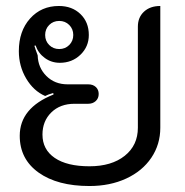

<svg xmlns="http://www.w3.org/2000/svg" viewBox="-20 -613 619 642"><path d="M46 -159Q46 -252 159 -297L158 -302Q140 -297 131 -292Q92 -309 67.5 -350.5Q43 -392 43 -442Q43 -509 80.5 -551Q118 -593 177 -593Q221 -593 249 -566Q277 -539 277 -496Q277 -457 249 -430Q221 -403 180 -403Q152 -403 130 -419Q108 -435 99 -461L95 -460Q97 -452 106 -428Q107 -387 135 -359Q163 -331 206 -331H275Q291 -331 300.5 -322Q310 -313 310 -299Q310 -284 300 -275Q290 -266 275 -266H229Q181 -266 151.5 -237Q122 -208 122 -163Q122 -113 163 -85Q204 -57 279 -57Q353 -57 397 -92Q441 -127 441 -186V-524Q441 -555 461.5 -574Q482 -593 516 -593V-186Q516 -130 486 -85.5Q456 -41 402 -16Q348 9 279 9Q172 9 109 -36Q46 -81 46 -159ZM225 -496Q225 -516 211.5 -529.5Q198 -543 178 -543Q158 -543 144.5 -529.5Q131 -516 131 -496Q131 -476 144.5 -462.5Q158 -449 178 -449Q198 -449 211.5 -462.5Q225 -476 225 -496Z"/></svg>

Font: K2D Light
Style: Regular
Weight: 300
Designer: Katatrad Aksorn Co.,Ltd.
Foundry: Cadson Demak Co.,Ltd.
Version: Version 1.000; ttfautohint (v1.6)